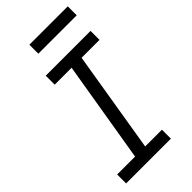

<svg xmlns="http://www.w3.org/2000/svg" viewBox="-280 -990 1061 1061"><g transform="rotate(-45 250.0 -460.0)"><path d="M26 0V-70H166L265 -665H133V-735H483V-665H343L245 -70H376V0ZM190 -850V-920H490V-850Z"/></g></svg>

Font: Iosevka Curly Slab Oblique
Style: Regular
Weight: 400
Italic angle: -9°
Monospace: yes
Designer: Belleve Invis
Foundry: Belleve Invis
Version: Version 11.1.0; ttfautohint (v1.8.3)